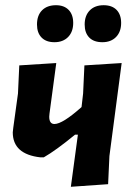

<svg xmlns="http://www.w3.org/2000/svg" viewBox="-20 -713 511 737"><path d="M195 -693Q226 -693 243.5 -675Q261 -657 261 -625Q261 -591 241.5 -571Q222 -551 189 -551Q157 -551 139.5 -569Q122 -587 122 -619Q122 -654 141.5 -673.5Q161 -693 195 -693ZM378 -693Q410 -693 427.5 -675Q445 -657 445 -625Q445 -591 425.5 -571Q406 -551 373 -551Q340 -551 322.5 -569Q305 -587 305 -619Q305 -653 324.5 -673Q344 -693 378 -693ZM196 -471 170 -277 169 -265Q169 -237 189 -237Q220 -237 293 -302L299 -354L304 -462L447 -471L400 -114L395 -6L252 4L279 -196H268Q195 -136 148 -109H135Q29 -121 29 -205L31 -223L49 -354L54 -462Z"/></svg>

Font: Alegreya Sans ExtraBold
Style: Italic
Weight: 800
Italic angle: -7°
Designer: Juan Pablo del Peral
Foundry: Huerta Tipografica
Version: Version 2.007